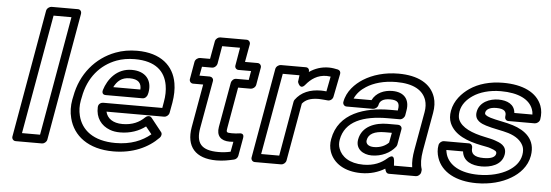

<svg xmlns="http://www.w3.org/2000/svg" viewBox="-51 -931 3217 1122"><g transform="rotate(5 1557.5 -370.0)"><path d="M208 -25H102L226 -725H331ZM224 25C235 25 250 15 253 0L385 -750C387 -761 380 -775 365 -775H210C199 -775 183 -765 180 -750L48 0C46 11 54 25 69 25Z M856 -84C807 -43 741 -15 651 -15C520 -15 450 -74 430 -156C423 -184 422 -214 428 -246L432 -265C453 -382 522 -460 615 -495C647 -507 683 -513 722 -513C843 -513 900 -458 914 -377C919 -348 919 -315 912 -278L906 -243H560C550 -243 531 -237 530 -215C527 -152 561 -108 612 -89C630 -82 650 -79 673 -79C732 -79 783 -98 821 -127ZM583 -193H922C933 -193 948 -203 951 -218L962 -278C969 -320 970 -358 964 -393C947 -494 870 -563 731 -563C687 -563 644 -556 605 -541C491 -498 406 -399 382 -265L378 -246C371 -208 372 -171 381 -137C406 -36 495 35 642 35C756 35 846 -6 907 -69C915 -77 919 -93 911 -102L849 -180C837 -195 819 -187 811 -179C781 -149 740 -129 682 -129C626 -129 592 -154 583 -193ZM818 -326C831 -400 789 -449 710 -449C622 -449 571 -382 551 -317C548 -307 548 -289 570 -289H786C801 -289 813 -303 815 -314ZM769 -339H610C628 -375 654 -399 701 -399C752 -399 771 -377 769 -339Z M1255 -15C1154 -15 1121 -56 1137 -146L1187 -425C1190 -440 1177 -450 1166 -450H1106L1116 -503H1175C1190 -503 1203 -517 1205 -528L1223 -633H1328L1310 -528C1307 -513 1319 -503 1330 -503H1404L1395 -450H1321C1306 -450 1294 -436 1292 -425L1245 -161C1236 -109 1263 -81 1315 -81C1322 -81 1332 -82 1337 -82L1326 -23C1304 -18 1282 -15 1255 -15ZM1247 35C1287 35 1319 28 1350 21C1360 19 1371 9 1373 -3L1392 -110C1397 -139 1372 -135 1366 -134C1355 -132 1340 -131 1324 -131C1291 -131 1290 -134 1295 -161L1337 -400H1411C1422 -400 1438 -410 1441 -425L1459 -528C1461 -539 1453 -553 1438 -553H1364L1383 -658C1385 -669 1377 -683 1362 -683H1207C1196 -683 1181 -673 1178 -658L1159 -553H1100C1089 -553 1073 -543 1070 -528L1052 -425C1050 -414 1058 -400 1073 -400H1132L1087 -146C1067 -31 1124 35 1247 35Z M1847 -513C1853 -513 1862 -512 1870 -511L1853 -423C1841 -424 1832 -425 1822 -425C1757 -425 1705 -404 1672 -358C1669 -354 1668 -350 1667 -346L1611 -25H1505L1590 -503H1688L1683 -464C1683 -464 1697 -414 1727 -451C1756 -486 1793 -513 1847 -513ZM1721 -553H1574C1563 -553 1547 -543 1544 -528L1451 0C1449 11 1457 25 1472 25H1627C1638 25 1653 15 1656 0L1716 -339C1734 -361 1761 -375 1813 -375C1828 -375 1850 -372 1866 -371C1882 -370 1895 -383 1897 -396L1924 -532C1926 -543 1920 -553 1909 -556C1896 -559 1874 -563 1856 -563C1812 -563 1774 -550 1741 -527C1743 -541 1736 -553 1721 -553Z M2395 -128C2388 -89 2386 -55 2391 -25H2284C2281 -40 2290 -106 2242 -64C2210 -36 2167 -15 2105 -15C2023 -15 1975 -51 1959 -97C1953 -113 1952 -129 1955 -148C1974 -257 2079 -298 2225 -298H2294C2309 -298 2322 -312 2324 -323L2329 -353C2340 -417 2307 -459 2237 -459C2190 -459 2142 -440 2120 -395H2015C2028 -425 2052 -450 2081 -468C2123 -495 2183 -513 2255 -513C2357 -513 2413 -479 2432 -422C2438 -403 2440 -379 2435 -352ZM2259 25H2417C2428 25 2443 15 2446 0L2447 -8C2448 -12 2448 -16 2447 -19C2438 -47 2437 -81 2445 -128L2485 -352C2491 -386 2490 -417 2481 -444C2455 -523 2377 -563 2264 -563C2184 -563 2113 -542 2059 -508C2015 -480 1968 -434 1957 -370C1955 -359 1963 -345 1978 -345H2133C2144 -345 2160 -355 2163 -370C2167 -393 2186 -409 2228 -409C2274 -409 2286 -392 2279 -353L2278 -348H2234C2086 -348 1932 -302 1905 -148C1900 -122 1902 -96 1910 -73C1933 -8 1999 35 2096 35C2151 35 2197 20 2235 -3C2238 9 2242 25 2259 25ZM2062 -159C2052 -103 2098 -73 2149 -73C2206 -73 2257 -98 2287 -136C2290 -140 2292 -145 2293 -149L2309 -240C2312 -255 2299 -265 2288 -265H2225C2156 -265 2076 -239 2062 -159ZM2112 -159C2118 -196 2152 -215 2216 -215H2255L2244 -157C2227 -139 2197 -123 2158 -123C2123 -123 2109 -140 2112 -159Z M2794 -65C2844 -65 2912 -82 2923 -146C2932 -200 2885 -214 2860 -223C2844 -229 2823 -233 2800 -238C2722 -254 2661 -280 2641 -326C2636 -339 2635 -354 2638 -374C2645 -415 2672 -446 2706 -469C2744 -495 2801 -513 2869 -513C2974 -513 3038 -479 3058 -424C3062 -414 3064 -403 3064 -393H2958C2954 -443 2911 -463 2859 -463C2809 -463 2748 -439 2738 -380C2729 -329 2775 -313 2800 -305C2840 -292 2898 -284 2933 -273C2978 -259 3008 -236 3022 -205C3028 -191 3030 -174 3026 -152C3018 -109 2989 -79 2953 -57C2911 -32 2851 -15 2781 -15C2672 -15 2607 -56 2587 -115C2584 -124 2582 -135 2581 -143H2679C2685 -86 2737 -65 2794 -65ZM2802 -115C2747 -115 2726 -134 2730 -169C2731 -181 2723 -193 2709 -193H2562C2551 -193 2536 -183 2533 -168C2528 -142 2531 -117 2539 -93C2566 -12 2652 35 2773 35C2851 35 2921 16 2974 -16C3020 -43 3065 -88 3076 -152C3093 -250 3027 -298 2955 -321C2915 -334 2857 -342 2822 -353C2794 -362 2786 -370 2788 -380C2791 -398 2810 -413 2851 -413C2899 -413 2912 -396 2907 -368C2905 -357 2912 -343 2927 -343H3082C3093 -343 3109 -353 3112 -368C3117 -397 3115 -424 3106 -448C3077 -525 2992 -563 2878 -563C2802 -563 2734 -544 2683 -509C2641 -480 2599 -435 2588 -374C2583 -347 2585 -322 2594 -301C2623 -233 2702 -204 2782 -188C2805 -183 2823 -181 2836 -176C2868 -165 2875 -160 2873 -146C2870 -129 2851 -115 2802 -115Z"/></g></svg>

Font: Asimov
Style: WidOuIt
Weight: 500
Designer: Google
Version: Version 2.000980; 2014